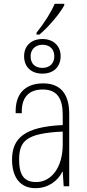

<svg xmlns="http://www.w3.org/2000/svg" viewBox="-20 -974 456 1004"><path d="M171 -793H186C236 -835 292 -902 316 -946V-954H266C247 -910 214 -857 171 -803ZM202 -589C260 -589 297 -624 297 -681C297 -735 258 -770 202 -770C143 -770 106 -734 106 -680C106 -624 143 -589 202 -589ZM202 -619C162 -619 140 -642 140 -680C140 -715 165 -740 202 -740C242 -740 264 -715 264 -680C264 -642 239 -619 202 -619ZM165 10C233 10 283 -29 306 -76H308L313 0H342V-378C342 -488 292 -538 206 -538C113 -538 58 -485 62 -382H94C91 -468 134 -506 203 -506C279 -506 308 -459 308 -373V-320C109 -311 43 -252 43 -139C43 -48 85 10 165 10ZM169 -22C106 -22 80 -59 80 -138C80 -236 115 -277 308 -286V-219C308 -96 247 -22 169 -22Z"/></svg>

Font: Kathrein 37 Thin Condensed
Style: Regular
Weight: 250
Width: 3
Designer: Lazydogs Typefoundry, based on Open Sans by Ascender Corporation
Foundry: Lazydogs Typefoundry
Version: Version 1.003;PS 001.003;hotconv 1.0.88;makeotf.lib2.5.64775